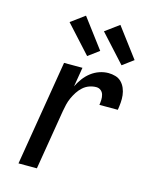

<svg xmlns="http://www.w3.org/2000/svg" viewBox="-115 -841 730 917"><g transform="rotate(15 250.0 -382.5)"><path d="M66 0 152 -520H243L227 -424Q237 -445 251.5 -464.5Q266 -484 285 -498.5Q304 -513 326 -520.5Q348 -528 370 -528Q388 -528 405 -523Q422 -518 434 -506Q446 -494 453 -477.5Q460 -461 462 -443Q464 -425 462.5 -406.5Q461 -388 458 -370H367Q369 -383 369.5 -396Q370 -409 366.5 -421Q363 -433 353.5 -440.5Q344 -448 331 -448Q314 -448 297 -442Q280 -436 266 -423.5Q252 -411 242 -395.5Q232 -380 224.5 -363.5Q217 -347 213 -330Q209 -313 206 -296L157 0ZM420 -580 297 -715 365 -765 474 -620ZM250 -580 127 -715 195 -765 304 -620Z"/></g></svg>

Font: Iosevka Curly Medium
Style: Italic
Weight: 500
Italic angle: -9°
Monospace: yes
Designer: Belleve Invis
Foundry: Belleve Invis
Version: Version 22.1.2; ttfautohint (v1.8.4)